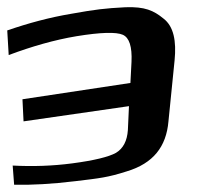

<svg xmlns="http://www.w3.org/2000/svg" viewBox="-119 -473 603 530"><path d="M-80 37C-32 38 24 35 90 27C156 19 178 17 231 0C304 -22 340 -68 346 -138L363 -307C368 -359 361 -400 332 -422C305 -444 281 -455 227 -453C170 -450 145 -447 78 -435C18 -425 -41 -409 -99 -389L-95 -321C-31 -345 32 -363 92 -373C159 -384 202 -385 220 -377C238 -369 246 -344 244 -302L241 -244L-57 -199L-54 -138L237 -180L234 -114C232 -84 221 -63 201 -51C181 -40 141 -30 80 -22C27 -15 -28 -13 -84 -16Z"/></svg>

Font: Gamestation Warped
Style: Regular
Weight: 400
Designer: Jonas Hecksher
Foundry: Jonas Hecksher, Playtypeª, e-types AS
Version: Version 1.003